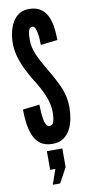

<svg xmlns="http://www.w3.org/2000/svg" viewBox="-105 -784 498 1053"><g transform="rotate(-10 143.5 -257.0)"><path d="M137.5 8Q99 8 74 -8.8Q49 -25.5 35.2 -55Q21.5 -84.5 15.8 -123.2Q10 -162 10 -205.5L103.5 -216.5Q103.5 -200.5 104.8 -179.2Q106 -158 109.2 -137.8Q112.5 -117.5 119.5 -104.2Q126.5 -91 137.5 -91Q155.5 -91 161.8 -111.2Q168 -131.5 168 -164.5Q168 -202 153.8 -241.5Q139.5 -281 112.5 -327Q85.5 -368.5 64.2 -409.8Q43 -451 30.5 -491.5Q18 -532 18 -571Q18 -603.5 24.8 -634.2Q31.5 -665 45.8 -689.5Q60 -714 82.5 -728.5Q105 -743 136.5 -743Q175.5 -743 200 -727.5Q224.5 -712 238 -684.8Q251.5 -657.5 256.8 -622.5Q262 -587.5 262 -548.5L168 -537.5Q168 -552 167 -570Q166 -588 163 -605Q160 -622 154.2 -633Q148.5 -644 138.5 -644Q123.5 -644 118.2 -625Q113 -606 113 -573.5Q113 -534.5 130.2 -494.2Q147.5 -454 179 -401Q217.5 -338 240.2 -285.8Q263 -233.5 263 -174.5Q263 -142 257 -109.5Q251 -77 236.5 -50.5Q222 -24 198 -8Q174 8 137.5 8ZM99.5 229 128.5 146H99.5V42H185.5V146L140.5 229Z"/></g></svg>

Font: League Gothic SemiCondensed
Style: Regular
Weight: 400
Width: 4
Designer: The League of Moveable Type
Version: Version 2.001